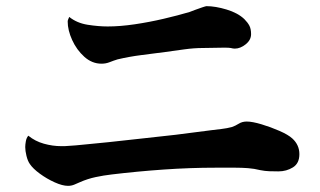

<svg xmlns="http://www.w3.org/2000/svg" viewBox="-20 -657 1040 624"><path d="M953 -156Q953 -126 932 -113Q911 -100 885 -100Q870 -100 855.5 -100.5Q841 -101 826 -104Q806 -109 786 -110.5Q766 -112 745 -112H681Q598 -112 512 -106Q426 -100 343 -90Q317 -87 291 -81.5Q265 -76 240 -65Q231 -61 221.5 -57Q212 -53 201 -53Q183 -53 157.5 -64.5Q132 -76 109.5 -92.5Q87 -109 77 -124Q70 -134 66 -150.5Q62 -167 62 -179Q62 -187 64 -198Q66 -209 72 -216Q94 -198 122.5 -190Q151 -182 179 -182Q182 -182 185 -182Q188 -182 190 -182Q226 -184 262 -188Q298 -192 333 -195Q388 -201 442.5 -207Q497 -213 551 -219Q580 -223 609.5 -226.5Q639 -230 668 -234Q684 -236 701 -238Q718 -240 733 -244Q745 -248 756 -255Q767 -262 782 -262Q800 -262 830 -253Q860 -244 888.5 -231.5Q917 -219 930 -207Q953 -186 953 -156ZM796 -546Q796 -527 778.5 -513Q761 -499 743 -499Q740 -499 737 -499.5Q734 -500 730 -501Q723 -502 715.5 -502Q708 -502 701 -502Q685 -502 670 -501.5Q655 -501 639 -501Q611 -501 578.5 -496.5Q546 -492 517 -488Q479 -483 439.5 -478Q400 -473 362 -464Q349 -460 336.5 -455Q324 -450 310 -450Q279 -450 254 -472.5Q229 -495 214.5 -527Q200 -559 200 -587Q200 -591 202 -595Q204 -599 205 -602Q230 -582 265 -576.5Q300 -571 330 -571Q370 -571 417.5 -578Q465 -585 512 -596Q559 -607 596 -618Q601 -620 613 -624.5Q625 -629 637 -633Q649 -637 651 -637Q680 -637 716.5 -626Q753 -615 774 -595Q785 -584 790.5 -573.5Q796 -563 796 -546Z"/></svg>

Font: Kaisei Tokumin ExtraBold
Style: Regular
Weight: 800
Designer: Font-Kai, 金井和夫
Foundry: KAZUO KANAI
Version: Version 5.003